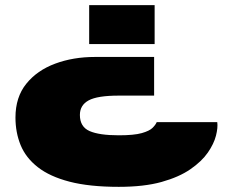

<svg xmlns="http://www.w3.org/2000/svg" viewBox="-20 -621 904 745"><path d="M326 -450V-601H580V-450ZM588 -147H823Q826 -126 818 -94.5Q810 -63 786.5 -29Q763 5 719 35.5Q675 66 607 85Q539 104 441 104Q327 104 250 84Q173 64 126.5 27.5Q80 -9 60 -58Q40 -107 40 -165Q40 -244 82 -296Q124 -348 194 -374Q264 -400 348 -400H578V-250H441Q358 -250 324 -231.5Q290 -213 290 -175Q290 -129 327.5 -112.5Q365 -96 441 -96Q500 -96 530 -104.5Q560 -113 572 -125Q584 -137 588 -147Z"/></svg>

Font: Syne ExtraBold
Style: Regular
Weight: 800
Designer: Lucas Descroix
Foundry: Bonjour Monde
Version: Version 2.200; ttfautohint (v1.8.4)